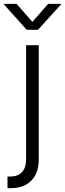

<svg xmlns="http://www.w3.org/2000/svg" viewBox="-56 -774 337 998"><path d="M79.6 -539.1H145.5V57.1Q145.5 102.5 128.2 135.5Q110.8 168.5 78.4 186.3Q45.9 204.1 0.5 204.1H-17.1V143.6H-1.5Q36.6 143.6 58.1 120.8Q79.6 98.1 79.6 55.7ZM30.3 -753.9 112.3 -660.2 194.3 -753.9H261.2V-751L141.6 -619.1H83L-35.6 -751V-753.9Z"/></svg>

Font: Inter 18pt Light
Style: Regular
Weight: 300
Designer: Rasmus Andersson
Foundry: rsms
Version: Version 4.001;git-66647c0bb